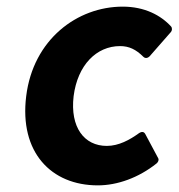

<svg xmlns="http://www.w3.org/2000/svg" viewBox="-20 -535 539 579"><path d="M59 -245C38 -76 134 24 275 24C334 24 398 1 452 -42C457 -46 460 -53 457 -58L418 -131C413 -140 405 -137 400 -134C371 -113 338 -95 302 -95C234 -95 191 -151 202 -245C214 -339 271 -396 342 -396C369 -396 390 -386 412 -364C419 -357 427 -361 431 -365L495 -438C499 -442 500 -450 496 -455C465 -489 416 -515 350 -515C213 -515 80 -416 59 -245Z"/></svg>

Font: Falling Sky
Style: BdObl
Weight: 700
Designer: Paul D. Hunt
Foundry: Adobe Systems Incorporated
Version: Version 1.02